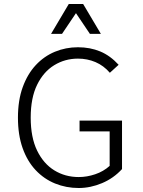

<svg xmlns="http://www.w3.org/2000/svg" viewBox="-20 -935 717 963"><path d="M70 -345Q70 -432 94 -498Q118 -564 159.5 -608.5Q201 -653 255.5 -675.5Q310 -698 371 -698Q432 -698 482.5 -677Q533 -656 575 -610L531 -570Q500 -606 459 -623.5Q418 -641 371 -641Q306 -641 252 -608Q198 -575 166 -509.5Q134 -444 134 -345Q134 -246 166 -180Q198 -114 252.5 -80.5Q307 -47 375 -47Q416 -47 457.5 -61Q499 -75 530 -103V-276H379V-330H592V-87Q550 -41 492 -16.5Q434 8 375 8Q312 8 256.5 -14.5Q201 -37 159 -81.5Q117 -126 93.5 -192Q70 -258 70 -345ZM236 -765 325 -915H397L486 -765H431L361 -869L291 -765Z"/></svg>

Font: Radio Canada Light
Style: Regular
Weight: 300
Designer: Charles Daoud, Etienne Aubert Bonn, Alexandre Saumier Demers, Jacques Le Bailly
Foundry: Radio-Canada
Version: Version 2.104;gftools[0.9.28.dev5+ged2979d]